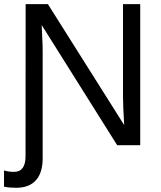

<svg xmlns="http://www.w3.org/2000/svg" viewBox="-43 -708 786 936"><path d="M165 63.5Q165 133.8 132.1 170.7Q99.1 207.5 35.6 207.5Q2 207.5 -23.4 202.1V123Q-1.5 129.9 25.4 129.9Q81.5 129.9 81.5 53.2L82 -688H190.4L562.5 -98.1Q556.6 -194.3 556.6 -236.8V-688H640.6V0H528.3L160.2 -585.9Q161.1 -553.7 163.1 -521.5Q165 -489.3 165 -457Z"/></svg>

Font: Arimo Nerd Font
Style: Regular
Weight: 400
Designer: Steve Matteson
Foundry: Monotype Imaging Inc.
Version: Version 1.33;Nerd Fonts 3.2.1